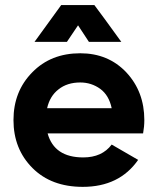

<svg xmlns="http://www.w3.org/2000/svg" viewBox="-20 -724 621 758"><path d="M288.1 -624Q277.3 -607.4 244.1 -558.6Q211.9 -558.6 116.2 -558.6Q142.6 -595.7 221.7 -704.1Q254.9 -704.1 352.5 -704.1Q379.9 -668 459 -558.6Q426.8 -558.6 331.1 -558.6Q320.3 -575.2 288.1 -624ZM168 -197.3Q194.3 -102.5 308.6 -102.5Q382.8 -102.5 420.9 -153.3Q456.1 -132.8 525.4 -92.8Q451.2 13.7 306.6 13.7Q182.6 13.7 108.4 -60.5Q33.2 -135.7 33.2 -250Q33.2 -363.3 107.4 -438.5Q180.7 -513.7 296.9 -513.7Q407.2 -513.7 478.5 -438.5Q549.8 -362.3 549.8 -250Q549.8 -224.6 544.9 -197.3Q418.9 -197.3 168 -197.3ZM166 -296.9Q229.5 -296.9 420.9 -296.9Q410.2 -347.7 376 -373Q340.8 -398.4 296.9 -398.4Q245.1 -398.4 210.9 -371.1Q176.8 -344.7 166 -296.9Z"/></svg>

Font: LeFont
Style: Regular
Weight: 700
Designer: Leryon MEDIA
Version: Version 1.0